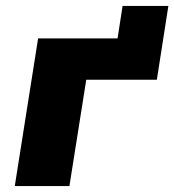

<svg xmlns="http://www.w3.org/2000/svg" viewBox="-20 -630 590 650"><path d="M30 0 109 -500H378L395 -610H550L511 -360H272L215 0Z"/></svg>

Font: Nunito Sans 9pt Black
Style: Italic
Weight: 900
Italic angle: -9°
Version: Version 3.101;gftools[0.9.27]